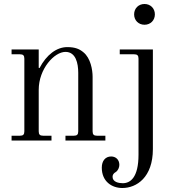

<svg xmlns="http://www.w3.org/2000/svg" viewBox="-20 -704 888 962"><path d="M490 136C490 206 541 238 593 238C664 238 746 185 746 43V-456H580V-432H652C668 -432 674 -426 674 -410V71C674 187 632 214 595 214C575 214 544 208 544 182C544 172 549 164 560 158C572 150 578 134 578 122C578 96 560 80 537 80C508 80 490 102 490 136ZM652 -632C652 -602 674 -580 704 -580C734 -580 756 -602 756 -632C756 -662 734 -684 704 -684C674 -684 652 -662 652 -632ZM38 0H238V-24H196C180 -24 174 -30 174 -46V-254C174 -359 252 -444 308 -444C360 -444 372 -387 372 -339V-46C372 -30 366 -24 350 -24H308V0H508V-24H466C450 -24 444 -30 444 -46V-319C444 -354 434 -413 398 -442C379 -458 357 -468 317 -468C264 -468 213 -430 178 -363L174 -364V-456H38V-432H80C96 -432 102 -426 102 -410V-46C102 -30 96 -24 80 -24H38Z"/></svg>

Font: Old Standard
Style: Regular
Weight: 400
Designer: Alexey Kryukov <alexios@thessalonica.org.ru>
Version: Version 2.0